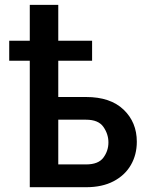

<svg xmlns="http://www.w3.org/2000/svg" viewBox="-20 -782 610 802"><path d="M364.7 -611.9V-528.4H223.4V-376.8H339.5Q441.1 -376.8 496.3 -324Q551.5 -271.3 551.5 -190Q551.5 -135.7 526.6 -92.7Q501.8 -49.7 454.4 -24.9Q407 0 339.5 0H104.4V-528.4H18.5V-611.9H104.4V-761.7H223.4V-611.9ZM223.4 -95.2H339.5Q391 -95.2 411.9 -123.6Q432.9 -152 432.9 -187.1Q432.9 -221.9 411.9 -252Q391 -282 339.5 -282H223.4Z"/></svg>

Font: Interface Medium
Style: Regular
Weight: 500
Designer: Rasmus Andersson
Foundry: rsms
Version: Version 1.8